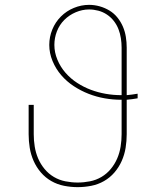

<svg xmlns="http://www.w3.org/2000/svg" viewBox="-20 -763 640 791"><path d="M300 8Q272 8 244 2.5Q216 -3 191.5 -17Q167 -31 148.5 -52.5Q130 -74 118.5 -100Q107 -126 102.5 -154Q98 -182 98 -210V-331H119V-210Q119 -185 123 -159.5Q127 -134 137 -110.5Q147 -87 163.5 -67Q180 -47 202 -34Q224 -21 249.5 -16Q275 -11 300 -11Q325 -11 350.5 -16Q376 -21 398 -34Q420 -47 436.5 -67Q453 -87 463 -110.5Q473 -134 477 -159.5Q481 -185 481 -210V-352H479Q445 -352 411 -358Q377 -364 345 -376.5Q313 -389 284 -408Q255 -427 232.5 -453Q210 -479 196.5 -511.5Q183 -544 183 -578Q183 -611 195.5 -641.5Q208 -672 231 -695Q254 -718 284.5 -730.5Q315 -743 347 -743Q369 -743 390.5 -737Q412 -731 431 -719.5Q450 -708 464 -690.5Q478 -673 486.5 -653Q495 -633 498.5 -611Q502 -589 502 -567V-371Q513 -372 524.5 -373.5Q536 -375 547 -377V-358Q536 -356 524.5 -354.5Q513 -353 502 -352V-210Q502 -182 497.5 -154Q493 -126 481.5 -100Q470 -74 451.5 -52.5Q433 -31 408.5 -17Q384 -3 356 2.5Q328 8 300 8ZM479 -371H481V-567Q481 -586 478 -605.5Q475 -625 468 -643Q461 -661 449 -676.5Q437 -692 420.5 -703Q404 -714 385 -719Q366 -724 347 -724Q319 -724 292 -712.5Q265 -701 245 -681Q225 -661 214.5 -634Q204 -607 204 -578Q204 -547 216.5 -517Q229 -487 250 -463Q271 -439 298 -421.5Q325 -404 354.5 -393Q384 -382 415.5 -376.5Q447 -371 479 -371Z"/></svg>

Font: Iosevka Etoile Thin
Style: Regular
Weight: 100
Designer: Belleve Invis
Foundry: Belleve Invis
Version: Version 22.1.2; ttfautohint (v1.8.4)